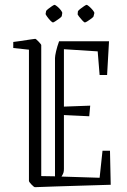

<svg xmlns="http://www.w3.org/2000/svg" viewBox="-20 -766 528 796"><path d="M35 -567V-592Q44 -593 64.5 -596Q85 -599 104 -602Q123 -605 126 -605Q129 -605 140 -593.5Q151 -582 151 -579V-36L208 -35V-525Q208 -534 212.5 -553.5Q217 -573 225 -595H432L424 -455H393L385 -553L245 -562V-324L354 -328L350 -284L245 -289V-66Q245 -58 243.5 -51.5Q242 -45 235 -34L393 -29L405 -141H436L439 0Q361 2 306.5 4Q252 6 209.5 7Q167 8 125 10Q121 10 110.5 -1Q100 -12 100 -16V-560ZM303 -719Q304 -722 312 -728.5Q320 -735 328.5 -740.5Q337 -746 339 -746Q342 -746 350 -739Q358 -732 365 -723.5Q372 -715 371 -711L368 -699Q368 -696 360 -690Q352 -684 343.5 -678.5Q335 -673 332 -673Q329 -673 321.5 -681Q314 -689 307.5 -697.5Q301 -706 302 -708ZM171 -719Q171 -722 179 -728.5Q187 -735 195.5 -740.5Q204 -746 206 -746Q209 -746 217.5 -739Q226 -732 232.5 -723.5Q239 -715 238 -711L236 -699Q235 -696 227 -690Q219 -684 210.5 -678.5Q202 -673 200 -673Q196 -673 188.5 -681Q181 -689 175 -697.5Q169 -706 169 -708Z"/></svg>

Font: Grenze Gotisch ExtraLight
Style: Regular
Weight: 200
Designer: Renata Polastri
Foundry: Omnibus-Type
Version: Version 1.001